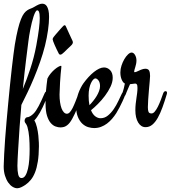

<svg xmlns="http://www.w3.org/2000/svg" viewBox="-46 -669 907 1019"><path d="M384.8 -185.1Q387.7 -185.1 389.9 -182.9Q392.1 -180.7 392.1 -176.8Q392.1 -173.3 390.6 -169.9Q379.4 -137.7 369.9 -111.3Q360.4 -85 350.6 -64.5Q336.4 -33.7 323.5 -17.3Q310.5 -1 294.4 4.4Q290.5 5.4 285.6 6.3Q280.8 7.3 275.4 7.3Q263.2 7.3 249.3 2.4Q235.4 -2.4 223.4 -16.1Q211.4 -29.8 203.6 -54.4Q195.8 -79.1 195.8 -118.7V-134.3Q180.7 -97.7 165.8 -71.5Q150.9 -45.4 136.2 -29.8Q145 -15.6 150.1 6.6Q155.3 28.8 157.5 50.3Q159.7 71.8 160.2 88.1Q160.6 104.5 160.6 106.9Q160.2 154.3 154.8 188.2Q149.4 222.2 139.9 246.1Q130.4 270 117.4 285.6Q104.5 301.3 88.9 312Q79.1 318.8 67.1 324.5Q55.2 330.1 45.4 330.1Q33.7 330.1 21 322.5Q8.3 314.9 -2.2 300Q-12.7 285.2 -19.5 263.4Q-26.4 241.7 -26.4 213.9Q-25.9 187.5 -23.9 150.1Q-22 112.8 -18.8 68.4Q-15.6 23.9 -11.2 -25.1Q-6.8 -74.2 -2.2 -123.5Q2.4 -172.9 7.3 -220.2Q12.2 -267.6 16.8 -308.3Q21.5 -349.1 25.6 -381.1Q29.8 -413.1 32.7 -432.1Q41 -481.9 49.1 -514.4Q57.1 -546.9 65.4 -567.4Q73.7 -587.9 82 -598.4Q90.3 -608.9 98.9 -614.5Q107.4 -620.1 116.5 -623.3Q125.5 -626.5 134.8 -631.8Q148.4 -640.1 158.9 -644.8Q169.4 -649.4 178.2 -649.4Q184.6 -649.4 191.2 -646.5Q197.8 -643.6 202.9 -635.5Q208 -627.4 211.2 -613.8Q214.4 -600.1 214.4 -578.6Q214.4 -547.9 208.7 -508.1Q203.1 -468.3 192.9 -426.8Q182.1 -383.8 166.7 -340.1Q151.4 -296.4 134.3 -255.4Q117.2 -214.4 99.6 -177.7Q82 -141.1 67.4 -112.3Q62.5 -57.1 58.1 4.2Q53.7 65.4 49.8 133.8Q48.8 154.3 47.6 174.1Q46.4 193.8 46.4 211.4Q46.4 239.3 50.8 257.6Q55.2 275.9 67.9 275.9Q80.6 275.9 88.9 262.5Q97.2 249 102.3 227.1Q107.4 205.1 109.4 177.5Q111.3 149.9 111.3 122.1Q111.3 90.3 108.9 59.6Q106.4 28.8 99.6 4.9Q98.1 -0.5 95.9 -4.6Q93.8 -8.8 91.3 -12.7Q88.4 -15.6 86.4 -20Q84.5 -24.4 84.5 -28.3Q84.5 -35.2 89.1 -41.3Q93.8 -47.4 103.5 -47.4Q109.4 -49.3 116.7 -53.7Q124 -58.1 132.8 -66.9Q145 -79.1 159.4 -106.4Q173.8 -133.8 190.4 -172.9Q193.4 -180.2 197.8 -183.1Q199.2 -200.2 201.2 -217.3Q203.1 -234.4 205.6 -252Q212.9 -267.1 223.4 -279.5Q233.9 -292 244.6 -301Q255.4 -310.1 264.4 -314.9Q273.4 -319.8 277.8 -319.8Q279.8 -319.8 279.8 -315.4Q279.8 -311.5 278.6 -302Q277.3 -292.5 275.9 -275.4Q274.4 -258.3 272.7 -231.7Q271 -205.1 270 -167Q270 -145 272.7 -126.5Q275.4 -107.9 280.5 -94.2Q285.6 -80.6 293 -73Q300.3 -65.4 309.1 -65.4Q317.4 -65.4 324.7 -73.5Q332 -81.5 339.4 -95.9Q346.7 -110.4 354.5 -130.1Q362.3 -149.9 371.1 -172.9Q376 -185.1 384.8 -185.1ZM104.5 -448.2Q100.6 -416.5 92.5 -352.8Q84.5 -289.1 75.2 -196.8Q95.2 -244.6 114.7 -303.5Q134.3 -362.3 146.5 -426.8Q156.7 -482.4 160.9 -517.3Q165 -552.2 165 -572.8Q165 -585.9 163.8 -594Q162.6 -602.1 160.6 -606.7Q158.7 -611.3 156.2 -612.8Q153.8 -614.3 151.9 -614.3Q147 -614.3 142.1 -605.5Q137.2 -596.7 132.3 -582.3Q127.4 -567.9 123 -549.8Q118.7 -531.7 115 -513.4Q111.3 -495.1 108.6 -477.8Q106 -460.4 104.5 -448.2ZM339.4 -451.2Q340.8 -448.2 340.8 -444.8Q340.8 -435.5 329.1 -425.3Q319.3 -416.5 311 -408.2Q302.7 -399.9 295.9 -393.3Q289.1 -386.7 283.7 -382.8Q278.3 -378.9 274.9 -378.9Q272.5 -378.9 270.3 -379.9Q268.1 -380.9 266.1 -384.3Q260.3 -395.5 254.4 -407.7Q248.5 -419.9 243.9 -430.7Q239.3 -441.4 236.3 -449.5Q233.4 -457.5 233.4 -460.4Q233.4 -465.8 238.3 -472.2Q240.2 -475.1 247.3 -483.4Q254.4 -491.7 262.5 -501Q270.5 -510.3 277.6 -518.1Q284.7 -525.9 287.1 -528.3Q293 -535.2 296.9 -535.2Q301.3 -535.2 303.7 -528.8Q305.2 -525.4 310.3 -514.2Q315.4 -502.9 321.3 -490Q327.1 -477.1 332.5 -465.8Q337.9 -454.6 339.4 -451.2Z M614.3 -185.1Q617.2 -185.1 619.4 -183.1Q621.6 -181.2 621.6 -177.2Q621.6 -173.3 620.1 -169.9Q612.8 -149.4 604.2 -131.3Q595.7 -113.3 588.4 -99.1Q579.6 -83 571.3 -68.8Q561 -52.7 548.6 -38.3Q536.1 -23.9 521.5 -12.9Q506.8 -2 489.7 4.4Q472.7 10.7 453.6 10.7Q439.5 10.7 422.6 5.9Q405.8 1 391.4 -12.2Q377 -25.4 367.4 -48.3Q357.9 -71.3 357.9 -107.4Q357.9 -124 361.1 -141.1Q364.3 -158.2 369.9 -173.8Q375.5 -189.5 382.6 -203.1Q389.6 -216.8 397 -227.1Q409.7 -244.6 423.8 -260Q438 -275.4 452.4 -286.9Q466.8 -298.3 480.5 -304.7Q494.1 -311 505.9 -311Q524.4 -311 538.3 -296.9Q552.2 -282.7 552.2 -256.3Q552.2 -233.4 540.5 -208.7Q528.8 -184.1 511.2 -160.6Q493.7 -137.2 473.6 -117.2Q453.6 -97.2 437 -84Q445.8 -62 459.5 -51.8Q473.1 -41.5 487.3 -41.5Q509.3 -41.5 526.6 -55.7Q543.9 -69.8 557.9 -90.3Q571.8 -110.8 582.3 -133.3Q592.8 -155.8 601.1 -172.9Q604 -178.7 606.9 -181.9Q609.9 -185.1 614.3 -185.1ZM424.3 -161.6Q424.3 -132.8 428.7 -110.8Q438.5 -120.6 448.5 -133.1Q458.5 -145.5 466.6 -158.7Q474.6 -171.9 479.7 -185.5Q484.9 -199.2 484.9 -211.9Q484.9 -231.4 476.6 -242.2Q468.3 -252.9 460 -252.9Q455.1 -252.9 449 -246.8Q442.9 -240.7 437.3 -229Q431.6 -217.3 428 -200.4Q424.3 -183.6 424.3 -161.6Z M839.4 -169.9Q828.1 -131.8 816.4 -99.6Q804.7 -67.4 791.5 -43.9Q778.3 -20.5 762.5 -7.3Q746.6 5.9 726.6 5.9Q702.1 5.9 687.3 -18.8Q672.4 -43.5 672.4 -84Q672.4 -101.6 674.1 -117.2Q675.8 -132.8 678 -147.5Q680.2 -162.1 681.9 -175.8Q683.6 -189.5 683.6 -202.6Q683.6 -216.8 680.2 -221.2Q676.8 -225.6 671.4 -225.6Q670.4 -225.6 669.4 -225.3Q668.5 -225.1 665.8 -224.9Q663.1 -224.6 658 -223.9Q652.8 -223.1 644 -222.2Q638.7 -210.4 635.3 -202.4Q631.8 -194.3 629.4 -188.5Q627 -182.6 625.2 -178.5Q623.5 -174.3 622.1 -169.9Q618.2 -160.6 615.2 -158.4Q612.3 -156.2 608.4 -156.2Q605.5 -156.2 603.3 -158.7Q601.1 -161.1 601.1 -165.5Q601.1 -168.5 602.5 -172.6Q604 -176.8 606.2 -183.3Q608.4 -189.9 611.1 -200.2Q613.8 -210.4 616.7 -225.6Q606.9 -230 599.9 -246.3Q592.8 -262.7 592.8 -284.7Q592.8 -302.7 598.9 -321.3Q605 -339.8 614 -355.2Q623 -370.6 633.5 -380.4Q644 -390.1 652.3 -390.1Q663.1 -390.1 670.7 -377.2Q678.2 -364.3 678.2 -347.7Q678.2 -338.9 676.3 -329.8Q674.3 -320.8 672.1 -313.2Q669.9 -305.7 668 -299.6Q666 -293.5 666 -290Q666 -285.6 669.4 -285.6Q671.9 -285.6 678.2 -288.1L702.1 -298.8Q715.3 -304.2 724.6 -304.2Q740.2 -304.2 745.4 -294.4Q750.5 -284.7 750.5 -265.6Q750.5 -257.3 748.5 -236.6Q746.6 -215.8 744.4 -190.7Q742.2 -165.5 740.5 -140.6Q738.8 -115.7 738.8 -100.1Q738.8 -83 742.4 -75Q746.1 -66.9 758.3 -66.9Q767.1 -66.9 775.6 -77.1Q784.2 -87.4 792 -103Q799.8 -118.7 806.9 -137.2Q814 -155.8 819.8 -172.9Q824.2 -185.1 832.5 -185.1Q840.3 -185.1 840.3 -176.3Q840.3 -174.8 840.1 -173.3Q839.8 -171.9 839.4 -169.9Z"/></svg>

Font: Engagement
Style: Regular
Weight: 400
Designer: Astigmatic (AOETI)
Foundry: Astigmatic (AOETI)
Version: Version 1.000